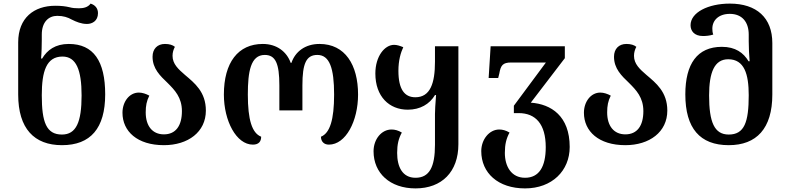

<svg xmlns="http://www.w3.org/2000/svg" viewBox="-20 -793 4390 1066"><path d="M324 13C483 13 564 -81 564 -269C564 -454 499 -549 362 -549C287 -549 242 -515 214 -468H208C211 -500 212 -545 212 -572V-601C212 -671 250 -705 298 -705C332 -705 356 -697 379 -684C403 -672 431 -660 463 -660C491 -660 524 -676 524 -720C524 -746 509 -765 483 -773C468 -752 443 -747 418 -747C399 -747 383 -748 365 -753C344 -758 320 -761 287 -761C169 -761 81 -694 81 -558V-268C81 -79 170 13 324 13ZM324 -46C237 -46 212 -115 212 -264C212 -396 237 -479 327 -479C403 -479 433 -405 433 -263C433 -115 403 -46 324 -46Z M890 13C1024 13 1123 -60 1123 -179C1123 -283 1060 -332 1007 -377C970 -409 938 -438 938 -483C938 -502 943 -518 951 -533C939 -543 921 -549 896 -549C854 -549 827 -522 827 -478C827 -412 869 -372 911 -332C950 -293 990 -252 990 -176C990 -95 956 -47 890 -47C826 -47 789 -94 789 -169C789 -206 794 -232 809 -262C791 -272 770 -279 751 -279C698 -279 660 -228 660 -167C660 -64 742 13 890 13Z M1384 10C1417 10 1430 -8 1430 -34C1379 -54 1356 -128 1356 -268C1356 -394 1371 -488 1450 -488C1510 -488 1531 -440 1531 -319V-180H1659V-319C1659 -440 1680 -488 1742 -488C1810 -488 1835 -414 1835 -268C1835 -129 1812 -54 1762 -34C1762 -8 1778 10 1806 10C1900 10 1968 -121 1968 -268C1968 -433 1896 -549 1754 -549C1674 -549 1619 -506 1598 -444H1594C1572 -506 1517 -549 1439 -549C1302 -549 1223 -446 1223 -268C1223 -122 1292 10 1384 10Z M2287 253C2433 253 2525 161 2525 8V-536H2395V-450C2395 -331 2369 -253 2286 -253C2226 -253 2192 -297 2192 -400C2192 -458 2205 -501 2219 -531C2199 -539 2184 -544 2168 -544C2116 -544 2064 -481 2064 -385C2064 -257 2141 -184 2244 -184C2313 -184 2365 -215 2395 -265H2401C2397 -214 2395 -179 2395 -160V11C2395 134 2364 194 2287 194C2214 194 2185 133 2185 56C2185 8 2193 -24 2211 -57C2191 -69 2172 -74 2154 -74C2098 -74 2054 -20 2054 47C2054 168 2145 253 2287 253Z M2895 253C3045 253 3143 155 3143 23C3143 -149 3040 -215 2927 -223L3116 -470V-536H2704L2693 -360H2746L2752 -384C2760 -430 2771 -446 2818 -446H3011L2833 -206V-165H2860C2953 -165 3010 -105 3010 24C3010 133 2973 194 2895 194C2819 194 2783 131 2783 56C2783 8 2791 -24 2809 -57C2789 -69 2770 -74 2752 -74C2696 -74 2652 -18 2652 46C2652 168 2746 253 2895 253Z M3452 13C3586 13 3685 -60 3685 -179C3685 -283 3622 -332 3569 -377C3532 -409 3500 -438 3500 -483C3500 -502 3505 -518 3513 -533C3501 -543 3483 -549 3458 -549C3416 -549 3389 -522 3389 -478C3389 -412 3431 -372 3473 -332C3512 -293 3552 -252 3552 -176C3552 -95 3518 -47 3452 -47C3388 -47 3351 -94 3351 -169C3351 -206 3356 -232 3371 -262C3353 -272 3332 -279 3313 -279C3260 -279 3222 -228 3222 -167C3222 -64 3304 13 3452 13Z M4026 13C4180 13 4268 -79 4268 -268V-554C4268 -694 4181 -773 4032 -773C3912 -773 3814 -724 3814 -653C3814 -622 3834 -593 3883 -593C3900 -593 3921 -595 3940 -601C3936 -612 3935 -624 3935 -634C3935 -681 3971 -716 4032 -716C4100 -716 4137 -671 4137 -601V-564C4137 -534 4139 -485 4142 -453H4136C4108 -500 4063 -533 3988 -533C3851 -533 3785 -438 3785 -269C3785 -81 3866 13 4026 13ZM4026 -46C3946 -46 3917 -115 3917 -263C3917 -390 3946 -464 4023 -464C4113 -464 4137 -381 4137 -264C4137 -115 4113 -46 4026 -46Z"/></svg>

Font: Noto Serif Georgian SemiBold
Style: Regular
Weight: 600
Designer: Monotype Design Team, Akaki Razmadze
Foundry: Google LLC
Version: Version 2.003